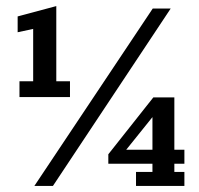

<svg xmlns="http://www.w3.org/2000/svg" viewBox="-20 -611 654 631"><path d="M44 -292V-344H89V-516L38 -505V-557L165 -591V-344H210V-292ZM93 0 482 -583H541L154 0ZM427 0V-46H481V-73H336V-104L484 -291H553V-119H586V-73H553V-46H586V0ZM378 -98 366 -119H481V-257L501 -251Z"/></svg>

Font: Rokkitt SemiBold Medium
Style: Regular
Weight: 500
Version: Version 3.103